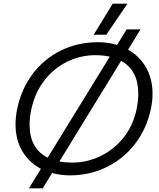

<svg xmlns="http://www.w3.org/2000/svg" viewBox="-20 -945 872 1051"><path d="M597 -925H678L562 -755H493ZM204 -21Q138 -56 101.5 -118.5Q65 -181 65 -264Q65 -304 74 -349Q97 -458 159 -540.5Q221 -623 313.5 -668.5Q406 -714 517 -714Q573 -714 621 -699L673 -784H749L681 -673Q744 -638 779.5 -575.5Q815 -513 815 -431Q815 -393 806 -349Q783 -241 720 -158.5Q657 -76 564 -30.5Q471 15 362 15Q314 15 265 2L214 86H138ZM581 -635Q543 -643 502 -643Q421 -643 347.5 -607Q274 -571 222.5 -504Q171 -437 152 -349Q142 -305 142 -262Q142 -132 241 -82ZM728 -349Q737 -394 737 -433Q737 -560 643 -612L305 -61Q338 -55 377 -55Q457 -55 531 -91Q605 -127 657.5 -193.5Q710 -260 728 -349Z"/></svg>

Font: Prompt Light
Style: Italic
Weight: 300
Italic angle: -12°
Designer: Katatrad Team
Foundry: CadsonDemak
Version: Version 1.000